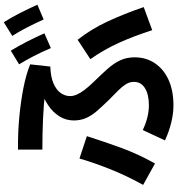

<svg xmlns="http://www.w3.org/2000/svg" viewBox="20 -912 959 1040"><g transform="rotate(-90 500.0 -391.5)"><path d="M260 22 316 -98Q353 -81 386 -73Q419 -65 451 -65Q508 -65 542.5 -86Q577 -107 577 -146Q577 -169 565 -188.5Q553 -208 531.5 -230Q510 -252 480 -281Q446 -316 420.5 -345Q395 -374 381.5 -404.5Q368 -435 368 -471Q368 -514 390 -549.5Q412 -585 451 -611Q490 -637 541 -653Q592 -669 648 -674L636 -605Q589 -619 522 -627Q455 -635 375.5 -638.5Q296 -642 210 -642V-774Q301 -775 386 -767Q471 -759 544.5 -744.5Q618 -730 672 -708L660 -599Q603 -597 568 -581.5Q533 -566 516.5 -542.5Q500 -519 500 -491Q500 -475 508 -456Q516 -437 532.5 -415Q549 -393 575 -366Q616 -324 646.5 -290Q677 -256 693.5 -221Q710 -186 710 -142Q710 -80 678 -32.5Q646 15 588 41.5Q530 68 450 68Q405 68 356 56Q307 44 260 22ZM135 -32 19 -96Q68 -185 102 -269.5Q136 -354 162 -441L283 -401Q253 -307 220 -216Q187 -125 135 -32ZM982 -93 857 -47Q825 -147 788 -228.5Q751 -310 700 -382L805 -451Q862 -379 904 -289Q946 -199 982 -93ZM915 -635Q891 -688 870 -728.5Q849 -769 826 -805L900 -851Q928 -807 951 -761Q974 -715 995 -669ZM760 -596Q737 -650 715.5 -691Q694 -732 672 -768L746 -813Q773 -769 796.5 -722.5Q820 -676 840 -631Z"/></g></svg>

Font: Murecho Thin SemiBold
Style: Regular
Weight: 600
Version: Version 1.010